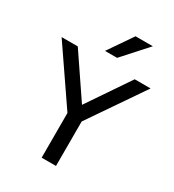

<svg xmlns="http://www.w3.org/2000/svg" viewBox="-219 -1060 1071 1183"><g transform="rotate(30 316.5 -468.5)"><path d="M265 0V-367L284 -290L0 -705H115L317 -407H318L520 -705H633L349 -290L367 -367V0ZM274 -765 392 -937H515L360 -765Z"/></g></svg>

Font: Nunito Sans 12pt ExtraLight 7pt Medium
Style: Regular
Weight: 500
Version: Version 3.101;gftools[0.9.27]